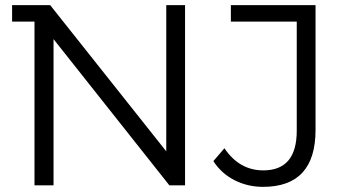

<svg xmlns="http://www.w3.org/2000/svg" viewBox="-20 -720 1355 746"><path d="M626 -132V-700H699V0H638L188 -568V0H114V-636H27V-700H175ZM877 -700H1206V-215Q1206 6 1002 6Q942 6 891 -20Q840 -46 809 -94L852 -144Q910 -58 1003 -58Q1133 -58 1133 -212V-636H877Z"/></svg>

Font: mBank
Style: Regular
Weight: 400
Designer: Julieta Ulanovsky
Foundry: Julieta Ulanovsky
Version: Version 7.200;PS 007.200;hotconv 1.0.88;makeotf.lib2.5.64775